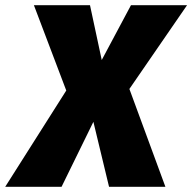

<svg xmlns="http://www.w3.org/2000/svg" viewBox="-68 -716 737 736"><path d="M649 -696 428 -375 566 0H350L290 -249L168 0H-48L186 -369L62 -696H277L322 -486L434 -696Z"/></svg>

Font: Fira Sans Black
Style: Italic
Weight: 900
Italic angle: -8°
Designer: Carrois Corporate & Edenspiekermann AG
Foundry: Carrois Corporate GbR & Edenspiekermann AG
Version: Version 4.203